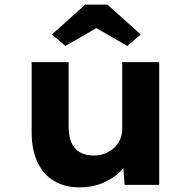

<svg xmlns="http://www.w3.org/2000/svg" viewBox="-20 -800 832 831"><path d="M324 11Q260 11 213.5 -17Q167 -45 142 -98.5Q117 -152 117 -227V-531H277V-253Q277 -212 288.5 -184Q300 -156 325 -141.5Q350 -127 386 -127Q412 -127 434 -135.5Q456 -144 473 -159.5Q490 -175 499.5 -195.5Q509 -216 509 -242V-531H669V0H519L512 -109L541 -121Q530 -86 499 -56Q468 -26 423.5 -7.5Q379 11 324 11ZM263 -601 205 -651 349 -780H445L589 -651L531 -601L382 -687H412Z"/></svg>

Font: Lexend Exa
Style: Bold
Weight: 700
Designer: Bonnie Shaver-Troup, Thomas Jockin
Foundry: Lexend
Version: Version 1.007